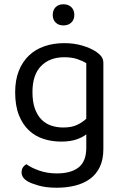

<svg xmlns="http://www.w3.org/2000/svg" viewBox="-20 -677 577 899"><path d="M384 -48Q367 -34 337.5 -24Q308 -14 267 -14Q223 -14 184 -26.5Q145 -39 115.5 -66.5Q86 -94 68.5 -138Q51 -182 51 -245Q51 -302 68 -345Q85 -388 115.5 -417Q146 -446 188 -460.5Q230 -475 281 -475Q327 -475 365.5 -463.5Q404 -452 430 -435Q445 -425 454.5 -412.5Q464 -400 464 -382V20Q464 70 447.5 104.5Q431 139 401.5 160.5Q372 182 332 192Q292 202 246 202Q195 202 159.5 191.5Q124 181 111 173Q81 156 81 130Q81 116 87.5 106.5Q94 97 104 92Q125 108 163 121.5Q201 135 246 135Q313 135 348.5 106.5Q384 78 384 15ZM276 -80Q316 -80 341.5 -92.5Q367 -105 384 -121V-381Q367 -392 341.5 -400.5Q316 -409 281 -409Q213 -409 172.5 -368Q132 -327 132 -246Q132 -201 143 -169.5Q154 -138 173.5 -118Q193 -98 219.5 -89Q246 -80 276 -80ZM328 -607Q328 -585 314 -571.5Q300 -558 277 -558Q254 -558 240.5 -571.5Q227 -585 227 -607Q227 -630 240.5 -643.5Q254 -657 277 -657Q300 -657 314 -643.5Q328 -630 328 -607Z"/></svg>

Font: Baloo Bhai 2
Style: Regular
Weight: 400
Designer: Supriya Tembe, Noopur Datye and Ek Type
Foundry: Ek Type
Version: Version 1.640;PS 1.000;hotconv 16.6.51;makeotf.lib2.5.65220;